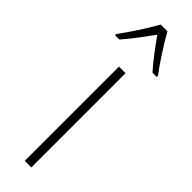

<svg xmlns="http://www.w3.org/2000/svg" viewBox="-287 -763 762 762"><g transform="rotate(45 94.0 -382.0)"><path d="M113 -764H75C51 -720 5 -650 -23 -613V-606H1C30 -638 67 -689 94 -726C122 -687 157 -639 187 -606H211V-613C188 -642 138 -718 113 -764ZM113 0V-529H76V0Z"/></g></svg>

Font: Noto Sans Gurmukhi Condensed ExtraLight
Style: Regular
Weight: 200
Width: 3
Designer: Jelle Bosma - Monotype Design Team
Foundry: Monotype Imaging Inc.
Version: Version 2.004